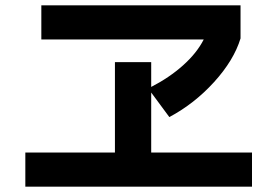

<svg xmlns="http://www.w3.org/2000/svg" viewBox="-20 -740 1040 720"><path d="M547 -168H925V-40H75V-168H411V-507H547V-414Q615 -449 666.5 -495Q718 -541 744 -592H135V-720H882V-596Q857 -514 783 -432.5Q709 -351 615 -301L547 -393Z"/></svg>

Font: IBM Plex Sans JP
Style: Bold
Weight: 700
Designer: Mike Abbink; Paul van der Laan; Pieter van Rosmalen; Wujin Sim; Yejin Wi; Jinhee Kim; Boomi Park; Yona Kim; Kichan Ma
Foundry: Sandoll Inc.
Version: Version 1.001